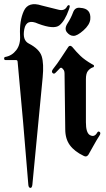

<svg xmlns="http://www.w3.org/2000/svg" viewBox="-22 -735 508 921"><path d="M54.7 -446.8H5.4Q-2 -446.8 -2.2 -453.9Q-2.4 -460.9 3.4 -461.9Q35.2 -467.3 56.2 -494.6Q77.1 -522 74.2 -565.9Q70.8 -635.3 92.3 -682.4Q113.8 -729.5 178.2 -708.5Q230 -696.3 257.6 -688.7Q285.2 -681.2 297.4 -700.2Q303.2 -711.9 309.6 -710.2Q315.9 -708.5 308.6 -689.5Q289.1 -634.3 262.9 -613.5Q236.8 -592.8 161.6 -621.1Q104.5 -647.5 94.5 -595Q84.5 -542.5 115.7 -526.4Q167 -500 178 -465.1Q189 -430.2 182.6 -362.8L133.3 150.9Q131.3 167.5 123 166.3Q114.7 165 113.8 149.9Q101.6 0.5 88.9 -148.4Q76.2 -293.5 62.5 -439Q62 -442.9 60.5 -444.8Q59.1 -446.8 54.7 -446.8ZM291 -114.7 287.6 -382.3Q287.6 -391.6 284.7 -397.5Q272.9 -416.5 264.6 -406.7L245.1 -386.7Q237.3 -377.9 230.2 -384.8Q223.1 -391.6 232.4 -403.8Q253.9 -430.7 271 -457.5Q288.1 -484.4 306.2 -510.7Q314 -520 324.2 -510.3Q344.7 -485.4 364.3 -466.6Q383.8 -447.8 419.9 -426.8Q430.2 -422.9 429 -417.5Q427.7 -412.1 422.4 -411.6Q409.7 -406.7 399.9 -394.8Q390.1 -382.8 390.1 -355V-148.4Q390.1 -98.6 408.7 -87.4Q430.2 -74.7 443.8 -98.1Q448.7 -107.4 455.8 -102.3Q462.9 -97.2 455.6 -85.4Q440.9 -62.5 428.2 -39.3Q415.5 -16.1 402.3 6.8Q393.1 20.5 379.4 12.7Q335.4 -8.3 313.2 -38.6Q291 -68.8 291 -114.7ZM363.8 -697.3Q416 -694.3 411.1 -642.1Q408.2 -615.7 378.2 -589.1Q348.1 -562.5 330.6 -563Q313 -563 299.1 -580.1Q285.2 -597.2 302 -623Q318.8 -648.9 328.4 -675.3Q337.9 -701.7 363.8 -697.3Z"/></svg>

Font: Bertholdr Mainzer Fraktur
Style: Regular
Weight: 400
Designer: Peter Wiegel, original typeface by Carl Albert Fahrenwaldt 1901
Foundry: Peter Wiegel
Version: Version 1.000 2010 initial release